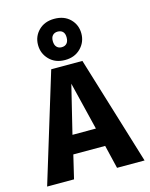

<svg xmlns="http://www.w3.org/2000/svg" viewBox="-116 -773 658 842"><g transform="rotate(-15 213.0 -351.5)"><path d="M139.6 -106.4 114.3 0H-7.8L142.6 -492.2H284.2L434.6 0H309.6L284.2 -106.4ZM264.6 -190.4 211.4 -408.2 158.2 -190.4ZM311 -609.9Q311 -570.8 283.7 -543.2Q256.3 -515.6 212.4 -515.6Q168.5 -515.6 141.4 -543.2Q114.3 -570.8 114.3 -609.9Q114.3 -648.9 141.4 -675.8Q168.5 -702.6 212.4 -702.6Q257.3 -702.6 284.2 -675.8Q311 -648.9 311 -609.9ZM181.2 -609.9Q181.2 -592.3 189.7 -583Q198.2 -573.7 212.4 -573.7Q227.5 -573.7 235.8 -583Q244.1 -592.3 244.1 -609.9Q244.1 -627 235.8 -635.7Q227.5 -644.5 212.4 -644.5Q198.2 -644.5 189.7 -635.7Q181.2 -627 181.2 -609.9Z"/></g></svg>

Font: Amiri Typewriter
Style: Bold
Weight: 700
Monospace: yes
Designer: Khaled Hosny
Version: Version 1.1